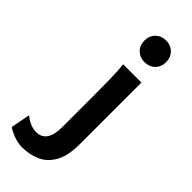

<svg xmlns="http://www.w3.org/2000/svg" viewBox="-314 -601 804 804"><g transform="rotate(45 88.0 -199.5)"><path d="M20.5 171.9Q-4.9 171.9 -31.5 161.4Q-58.1 150.9 -69.3 142.1L-52.7 55.7Q-40.5 67.4 -20.8 76.2Q-1 85 17.6 85Q80.6 85 80.6 -7.3V-193.8Q80.6 -247.6 79.6 -296.1Q78.6 -344.7 74.7 -373.5H183.1V-8.8Q183.1 59.1 161.4 98.6Q139.6 138.2 103 155Q66.4 171.9 20.5 171.9ZM131.8 -442.9Q104 -442.9 85.7 -460.7Q67.4 -478.5 67.4 -506.8Q67.4 -535.2 85.7 -553.2Q104 -571.3 131.8 -571.3Q159.7 -571.3 177.7 -553.2Q195.8 -535.2 195.8 -506.8Q195.8 -478.5 177.7 -460.7Q159.7 -442.9 131.8 -442.9Z"/></g></svg>

Font: Harmattan
Style: Bold
Weight: 700
Designer: George W. Nuss III and SIL International
Foundry: SIL International
Version: Version 4.000